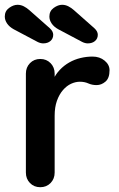

<svg xmlns="http://www.w3.org/2000/svg" viewBox="-43 -781 497 801"><path d="M125 0Q99 0 82 -17.5Q65 -35 65 -61V-474Q65 -500 82 -517.5Q99 -535 125 -535Q151 -535 168 -517.5Q185 -500 185 -474V-380L178 -447Q189 -471 206.5 -489.5Q224 -508 246 -520.5Q268 -533 293 -539Q318 -545 343 -545Q373 -545 393.5 -528Q414 -511 414 -488Q414 -455 397 -440.5Q380 -426 360 -426Q341 -426 325.5 -433Q310 -440 290 -440Q272 -440 253.5 -431.5Q235 -423 219.5 -405Q204 -387 194.5 -360.5Q185 -334 185 -298V-61Q185 -35 168 -17.5Q151 0 125 0ZM323 -600Q318 -600 312 -601.5Q306 -603 300 -606L200 -659Q182 -669 172.5 -683Q163 -697 163 -712Q163 -735 181 -748Q199 -761 216 -761Q230 -761 242.5 -754.5Q255 -748 265 -739L351 -663Q365 -650 365 -636Q365 -620 353.5 -610Q342 -600 323 -600ZM137 -600Q132 -600 126 -601.5Q120 -603 114 -606L14 -659Q-4 -669 -13.5 -683Q-23 -697 -23 -712Q-23 -735 -5 -748Q13 -761 30 -761Q44 -761 56.5 -754.5Q69 -748 79 -739L165 -663Q179 -650 179 -636Q179 -620 167.5 -610Q156 -600 137 -600Z"/></svg>

Font: zvoove
Style: Bold
Weight: 700
Designer: Vernon Adams (Nunito) & Andrew Paglinawan (Quicksand)
Foundry: zvoove
Version: Version 3.006